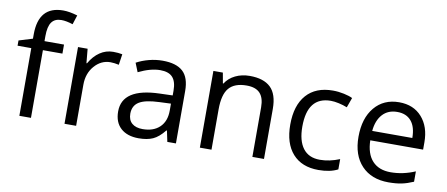

<svg xmlns="http://www.w3.org/2000/svg" viewBox="-68 -1037 3070 1319"><g transform="rotate(10 1467.0 -377.5)"><path d="M327.1 -472.2H190.9V0H109.9V-472.2H14.2V-508.8L109.9 -538.1V-567.9Q109.9 -765.1 282.2 -765.1Q324.7 -765.1 381.8 -748L360.8 -683.1Q314 -698.2 280.8 -698.2Q234.9 -698.2 212.9 -667.7Q190.9 -637.2 190.9 -569.8V-535.2H327.1Z M668.9 -544.9Q704.6 -544.9 732.9 -539.1L721.7 -463.9Q688.5 -471.2 663.1 -471.2Q598.1 -471.2 552 -418.5Q505.9 -365.7 505.9 -287.1V0H424.8V-535.2H491.7L501 -436H504.9Q534.7 -488.3 576.7 -516.6Q618.7 -544.9 668.9 -544.9Z M1142.1 0 1126 -76.2H1122.1Q1082 -25.9 1042.2 -8.1Q1002.4 9.8 942.9 9.8Q863.3 9.8 818.1 -31.2Q772.9 -72.3 772.9 -147.9Q772.9 -310.1 1032.2 -317.9L1123 -320.8V-354Q1123 -417 1095.9 -447Q1068.8 -477.1 1009.3 -477.1Q942.4 -477.1 857.9 -436L833 -498Q872.6 -519.5 919.7 -531.7Q966.8 -543.9 1014.2 -543.9Q1109.9 -543.9 1156 -501.5Q1202.1 -459 1202.1 -365.2V0ZM959 -57.1Q1034.7 -57.1 1077.9 -98.6Q1121.1 -140.1 1121.1 -214.8V-263.2L1040 -259.8Q943.4 -256.3 900.6 -229.7Q857.9 -203.1 857.9 -147Q857.9 -103 884.5 -80.1Q911.1 -57.1 959 -57.1Z M1735.4 0V-346.2Q1735.4 -411.6 1705.6 -443.8Q1675.8 -476.1 1612.3 -476.1Q1528.3 -476.1 1489.3 -430.7Q1450.2 -385.3 1450.2 -280.8V0H1369.1V-535.2H1435.1L1448.2 -461.9H1452.1Q1477.1 -501.5 1522 -523.2Q1566.9 -544.9 1622.1 -544.9Q1718.8 -544.9 1767.6 -498.3Q1816.4 -451.7 1816.4 -349.1V0Z M2196.8 9.8Q2080.6 9.8 2016.8 -61.8Q1953.1 -133.3 1953.1 -264.2Q1953.1 -398.4 2017.8 -471.7Q2082.5 -544.9 2202.1 -544.9Q2240.7 -544.9 2279.3 -536.6Q2317.9 -528.3 2339.8 -517.1L2314.9 -448.2Q2288.1 -459 2256.3 -466.1Q2224.6 -473.1 2200.2 -473.1Q2037.1 -473.1 2037.1 -265.1Q2037.1 -166.5 2076.9 -113.8Q2116.7 -61 2194.8 -61Q2261.7 -61 2332 -89.8V-18.1Q2278.3 9.8 2196.8 9.8Z M2685.1 9.8Q2566.4 9.8 2497.8 -62.5Q2429.2 -134.8 2429.2 -263.2Q2429.2 -392.6 2492.9 -468.8Q2556.6 -544.9 2664.1 -544.9Q2764.6 -544.9 2823.2 -478.8Q2881.8 -412.6 2881.8 -304.2V-252.9H2513.2Q2515.6 -158.7 2560.8 -109.9Q2606 -61 2688 -61Q2774.4 -61 2858.9 -97.2V-24.9Q2815.9 -6.3 2777.6 1.7Q2739.3 9.8 2685.1 9.8ZM2663.1 -477.1Q2598.6 -477.1 2560.3 -435.1Q2522 -393.1 2515.1 -318.8H2794.9Q2794.9 -395.5 2760.7 -436.3Q2726.6 -477.1 2663.1 -477.1Z"/></g></svg>

Font: f1_56222 
Style: Regular
Weight: 400
Foundry: Ascender Corporation
Version: Version 1.10